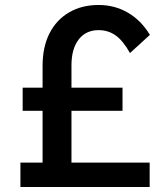

<svg xmlns="http://www.w3.org/2000/svg" viewBox="-20 -751 672 771"><path d="M472 -306H267V-98H581V0H62V-98H151V-306H71V-399H151V-487Q151 -562 178.5 -616.5Q206 -671 257 -701Q308 -731 376 -731Q440 -731 493 -700.5Q546 -670 582 -611L502 -538Q474 -588 444 -609Q414 -630 376 -630Q325 -630 296 -592.5Q267 -555 267 -489V-399H472Z"/></svg>

Font: Wix Madefor Text SemiBold
Style: Regular
Weight: 600
Designer: Dalton Maag Ltd
Foundry: Dalton Maag Ltd
Version: Version 3.100